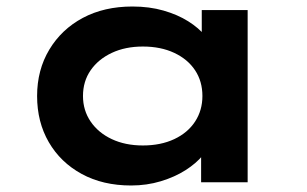

<svg xmlns="http://www.w3.org/2000/svg" viewBox="-20 -560 944 590"><path d="M383 10Q296 10 231 -25.5Q166 -61 130 -123Q94 -185 94 -265Q94 -345 131.5 -407.5Q169 -470 234.5 -505Q300 -540 387 -540Q439 -540 482.5 -527.5Q526 -515 558.5 -494.5Q591 -474 611 -449.5Q631 -425 635 -402L600 -400V-529H741V0H598V-141L627 -134Q624 -108 603.5 -83Q583 -58 550 -37Q517 -16 474 -3Q431 10 383 10ZM419 -113Q474 -113 515.5 -132.5Q557 -152 579.5 -186.5Q602 -221 602 -265Q602 -310 579.5 -344Q557 -378 515.5 -397.5Q474 -417 419 -417Q365 -417 323.5 -397.5Q282 -378 258.5 -344Q235 -310 235 -265Q235 -221 258.5 -186.5Q282 -152 323.5 -132.5Q365 -113 419 -113Z"/></svg>

Font: Lexend Peta SemiBold
Style: Regular
Weight: 600
Designer: Bonnie Shaver-Troup, Thomas Jockin
Foundry: Lexend
Version: Version 1.007